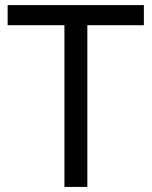

<svg xmlns="http://www.w3.org/2000/svg" viewBox="-20 -734 596 754"><path d="M323 0H233V-635H10V-714H545V-635H323Z"/></svg>

Font: hexlsinhala05
Style: Book
Weight: 400
Designer: Jelle Bosma - Monotype Design Team
Foundry: Monotype Imaging Inc.
Version: Version 2.003